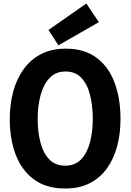

<svg xmlns="http://www.w3.org/2000/svg" viewBox="-20 -1064 749 1101"><path d="M354 17Q246 17 175.5 -34.5Q105 -86 70.5 -176Q36 -266 36 -381Q36 -466 56 -539.5Q76 -613 116 -668Q156 -723 216 -754Q276 -785 356 -785Q464 -785 533.5 -733Q603 -681 637 -590Q671 -499 671 -382Q671 -297 651.5 -224.5Q632 -152 593 -98Q554 -44 494.5 -13.5Q435 17 354 17ZM354 -114Q411 -114 445.5 -150.5Q480 -187 496 -248Q512 -309 512 -381Q512 -458 496.5 -519.5Q481 -581 446.5 -617.5Q412 -654 356 -654Q299 -654 264 -616.5Q229 -579 212.5 -517.5Q196 -456 196 -382Q196 -308 212 -247Q228 -186 262.5 -150Q297 -114 354 -114ZM315 -804 258 -892 475 -1044 547 -937Z"/></svg>

Font: Yaldevi ExtraLight
Style: Bold
Weight: 700
Version: Version 1.100